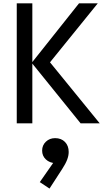

<svg xmlns="http://www.w3.org/2000/svg" viewBox="-20 -736 640 1146"><path d="M461 0 170.5 -359.5V-362.5L451.5 -716H563.5L263 -345V-383L575 0ZM80 0V-716H173V0ZM275.5 389.5 217.5 351 312 215.5 311.5 238Q276 236.5 253.8 215.5Q231.5 194.5 231.5 163Q231.5 131 253.8 109.8Q276 88.5 309 88.5Q345.5 88.5 367.8 111.2Q390 134 390 171Q390 193 380.8 217.2Q371.5 241.5 351 273Z"/></svg>

Font: Google Sans Code
Style: Regular
Weight: 400
Monospace: yes
Designer: Google Sans Code Authors
Foundry: Google LLC
Version: Version 6.000